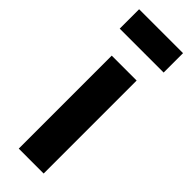

<svg xmlns="http://www.w3.org/2000/svg" viewBox="-234 -699 714 714"><g transform="rotate(45 123.5 -341.5)"><path d="M189 0H58V-489H189ZM239 -581H8V-683H239Z"/></g></svg>

Font: Gabarito SemiBold
Style: Regular
Weight: 600
Designer: Leandro Assis / Alvaro Franca / Felipe Casaprima
Foundry: Naipe Foundry
Version: Version 1.000